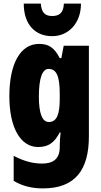

<svg xmlns="http://www.w3.org/2000/svg" viewBox="-20 -807 564 1067"><path d="M430 -787H335C333 -736 310 -718 270 -718C229 -718 210 -739 207 -787H112C112 -668 178 -606 270 -606C359 -606 430 -676 430 -787ZM197 -563C93 -563 32 -453 32 -272C32 -99 93 10 192 10C249 10 282 -14 312 -71H317C314 -51 312 -17 312 5V11C312 78 273 102 214 102C165 102 115 90 56 59V198C103 226 154 240 219 240C398 240 474 137 474 -49V-553H334L321 -484H312C281 -544 249 -563 197 -563ZM250 -424C294 -424 312 -384 312 -285V-256C312 -168 294 -129 251 -129C215 -129 196 -176 196 -270C196 -375 216 -424 250 -424Z"/></svg>

Font: Noto Sans Thai ExtCond Blk
Style: Regular
Weight: 900
Width: 2
Designer: Monotype Design Team
Foundry: Monotype Imaging Inc.
Version: Version 2.002